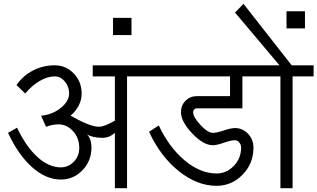

<svg xmlns="http://www.w3.org/2000/svg" viewBox="-20 -996 1680 1016"><path d="M301.8 -45.9Q223.6 -45.9 150.4 -110.8Q77.1 -175.8 22.5 -293L70.3 -320.3Q117.2 -220.7 177.7 -165.5Q238.3 -110.4 301.8 -110.4Q341.8 -110.4 370.6 -140.1Q399.4 -169.9 399.4 -212.9Q399.4 -265.6 366.7 -301.8Q334 -337.9 289.1 -337.9Q274.4 -337.9 258.3 -335Q242.2 -332 223.6 -325.2L197.3 -383.8Q255.9 -388.7 300.8 -424.3Q345.7 -460 345.7 -501Q345.7 -538.1 323.2 -564.9Q300.8 -591.8 269.5 -591.8Q231.4 -591.8 190.4 -567.9Q149.4 -543.9 113.3 -501L67.4 -545.9Q101.6 -595.7 154.8 -623Q208 -650.4 269.5 -650.4Q329.1 -650.4 370.6 -606.9Q412.1 -563.5 412.1 -501Q412.1 -467.8 396.5 -437.5Q380.9 -407.2 353.5 -383.8Q403.3 -355.5 441.4 -340.3Q479.5 -325.2 502.9 -325.2Q517.6 -325.2 539.1 -333.5Q560.5 -341.8 587.9 -357.4V-591.8H470.7V-650.4H763.7V-591.8H652.3V0H587.9V-293Q572.3 -279.3 556.2 -272.9Q540 -266.6 522.5 -266.6Q495.1 -266.6 473.1 -272Q451.2 -277.3 438.5 -286.1Q451.2 -275.4 457.5 -256.8Q463.9 -238.3 463.9 -214.8Q463.9 -144.5 416.5 -95.2Q369.1 -45.9 301.8 -45.9Z M578.1 -810.5V-901.4H675.8V-810.5Z M1126 -12.7Q1023.4 -12.7 926.3 -90.3Q829.1 -168 768.6 -298.8L820.3 -332Q875 -215.8 957.5 -147Q1040 -78.1 1126 -78.1Q1178.7 -78.1 1217.3 -118.2Q1255.9 -158.2 1255.9 -214.8Q1255.9 -230.5 1246.1 -242.2Q1236.3 -253.9 1223.6 -253.9Q1202.1 -253.9 1164.6 -240.7Q1127 -227.5 1106.4 -227.5Q1056.6 -227.5 997.1 -290Q937.5 -352.5 937.5 -403.3Q937.5 -438.5 961.9 -462.9Q986.3 -487.3 1021.5 -487.3H1197.3V-591.8H737.3V-650.4H1378.9V-591.8H1262.7V-422.9H1021.5Q1013.7 -422.9 1007.8 -417Q1002 -411.1 1002 -403.3Q1002 -376 1041 -334.5Q1080.1 -293 1106.4 -293Q1127 -293 1164.6 -305.7Q1202.1 -318.4 1223.6 -318.4Q1263.7 -318.4 1292.5 -288.1Q1321.3 -257.8 1321.3 -214.8Q1321.3 -130.9 1263.7 -71.8Q1206.1 -12.7 1126 -12.7Z M1496.1 -845.7V-936.5H1593.8V-845.7ZM1353.5 -591.8V-650.4H1459L1223.6 -929.7L1268.6 -975.6L1523.4 -650.4H1639.6V-591.8H1528.3V0H1463.9V-591.8Z"/></svg>

Font: Lohit Devanagari
Style: Regular
Weight: 400
Version: 2.95.4